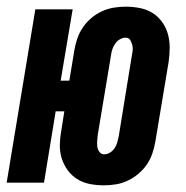

<svg xmlns="http://www.w3.org/2000/svg" viewBox="-39 -548 559 576"><path d="M273 8Q251 8 230.5 4Q210 0 193 -10.5Q176 -21 164 -37.5Q152 -54 146 -73.5Q140 -93 140.5 -114.5Q141 -136 145 -157L154 -214H128L93 0H-19L67 -520H179L143 -306H169L184 -397Q187 -415 193 -432.5Q199 -450 209.5 -465.5Q220 -481 234.5 -493.5Q249 -506 266.5 -514Q284 -522 302 -525Q320 -528 338 -528Q359 -528 380 -524Q401 -520 418 -509.5Q435 -499 447 -482.5Q459 -466 464.5 -446.5Q470 -427 470 -405.5Q470 -384 467 -363L427 -123Q424 -105 418 -87.5Q412 -70 401.5 -54.5Q391 -39 376 -26.5Q361 -14 344 -6Q327 2 309 5Q291 8 273 8ZM273 -85Q282 -85 290.5 -90Q299 -95 304.5 -103Q310 -111 312.5 -120Q315 -129 317 -138L356 -378Q358 -387 359 -395.5Q360 -404 358 -412.5Q356 -421 351.5 -428Q347 -435 338 -435Q329 -435 320.5 -430Q312 -425 306.5 -417Q301 -409 298 -400Q295 -391 294 -382L254 -142Q253 -133 252.5 -124.5Q252 -116 253 -107.5Q254 -99 259.5 -92Q265 -85 273 -85Z"/></svg>

Font: Iosevka Term Curly Hv Obl
Style: Regular
Weight: 900
Italic angle: -9°
Designer: Belleve Invis
Foundry: Belleve Invis
Version: Version 32.3.0